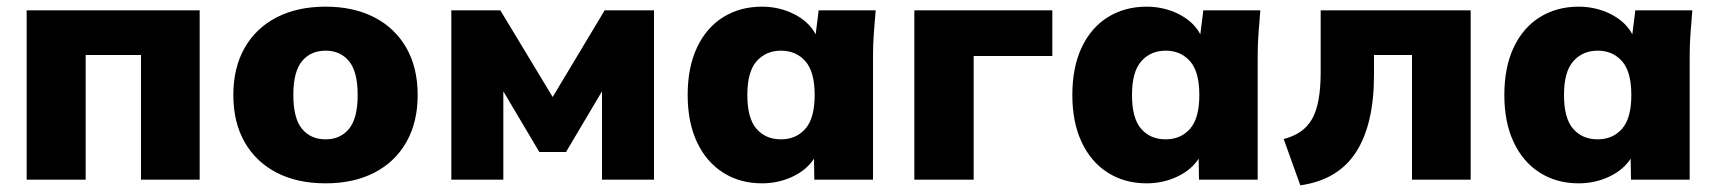

<svg xmlns="http://www.w3.org/2000/svg" viewBox="-20 -539 5153 576"><path d="M60 0V-508H579V0H403V-374H237V0Z M957 11Q872 11 810 -21Q748 -53 714 -112.5Q680 -172 680 -254Q680 -336 714 -395.5Q748 -455 810 -487Q872 -519 957 -519Q1041 -519 1103 -487Q1165 -455 1199 -395.5Q1233 -336 1233 -254Q1233 -172 1199 -112.5Q1165 -53 1103 -21Q1041 11 957 11ZM957 -121Q1001 -121 1027 -152.5Q1053 -184 1053 -254Q1053 -324 1027 -355.5Q1001 -387 957 -387Q912 -387 886 -355.5Q860 -324 860 -254Q860 -184 886 -152.5Q912 -121 957 -121Z M1334 0V-508H1481L1638 -248L1794 -508H1942V0H1786V-265L1678 -83H1598L1490 -265V0Z M2266 11Q2200 11 2149.5 -21Q2099 -53 2071 -112.5Q2043 -172 2043 -254Q2043 -337 2071 -396.5Q2099 -456 2149.5 -487.5Q2200 -519 2266 -519Q2318 -519 2362.5 -496.5Q2407 -474 2427 -436L2436 -508H2607Q2604 -474 2601.5 -439Q2599 -404 2599 -370V0H2423L2422 -63Q2400 -29 2357.5 -9Q2315 11 2266 11ZM2323 -121Q2368 -121 2396 -152.5Q2424 -184 2424 -254Q2424 -324 2396 -355.5Q2368 -387 2323 -387Q2278 -387 2250 -355.5Q2222 -324 2222 -254Q2222 -184 2249.5 -152.5Q2277 -121 2323 -121Z M2723 0V-508H3137V-371H2901V0Z M3420 11Q3354 11 3303.5 -21Q3253 -53 3225 -112.5Q3197 -172 3197 -254Q3197 -337 3225 -396.5Q3253 -456 3303.5 -487.5Q3354 -519 3420 -519Q3472 -519 3516.5 -496.5Q3561 -474 3581 -436L3590 -508H3761Q3758 -474 3755.5 -439Q3753 -404 3753 -370V0H3577L3576 -63Q3554 -29 3511.5 -9Q3469 11 3420 11ZM3477 -121Q3522 -121 3550 -152.5Q3578 -184 3578 -254Q3578 -324 3550 -355.5Q3522 -387 3477 -387Q3432 -387 3404 -355.5Q3376 -324 3376 -254Q3376 -184 3403.5 -152.5Q3431 -121 3477 -121Z M3881 17 3831 -122Q3891 -137 3916.5 -182.5Q3942 -228 3942 -321V-508H4392V0H4216V-374H4102V-315Q4102 -166 4048 -82.5Q3994 1 3881 17Z M4716 11Q4650 11 4599.5 -21Q4549 -53 4521 -112.5Q4493 -172 4493 -254Q4493 -337 4521 -396.5Q4549 -456 4599.5 -487.5Q4650 -519 4716 -519Q4768 -519 4812.5 -496.5Q4857 -474 4877 -436L4886 -508H5057Q5054 -474 5051.5 -439Q5049 -404 5049 -370V0H4873L4872 -63Q4850 -29 4807.5 -9Q4765 11 4716 11ZM4773 -121Q4818 -121 4846 -152.5Q4874 -184 4874 -254Q4874 -324 4846 -355.5Q4818 -387 4773 -387Q4728 -387 4700 -355.5Q4672 -324 4672 -254Q4672 -184 4699.5 -152.5Q4727 -121 4773 -121Z"/></svg>

Font: Mulish Black
Style: Regular
Weight: 900
Designer: Vernon Adams
Foundry: Vernon Adams
Version: Version 3.603; ttfautohint (v1.8.3)